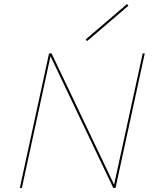

<svg xmlns="http://www.w3.org/2000/svg" viewBox="-20 -919 751 939"><path d="M688 -658 545 0H534L227 -644L87 0H77L220 -658H232L538 -16L678 -658ZM399 -726 601 -899 608 -891 406 -718Z"/></svg>

Font: Ysabeau Hairline
Style: Italic
Weight: 100
Italic angle: -12°
Designer: Christian Thalmann (Catharsis Fonts)
Version: Version 0.003